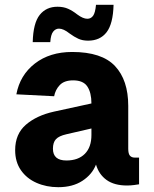

<svg xmlns="http://www.w3.org/2000/svg" viewBox="-20 -766 640 798"><path d="M222 12Q173 12 132 -6Q91 -24 67 -58.5Q43 -93 43 -142Q43 -209 87.5 -247.5Q132 -286 204 -302L360 -336Q360 -381 343 -406.5Q326 -432 284 -432Q247 -432 228.5 -412.5Q210 -393 205 -366L48 -374Q63 -454 125 -502Q187 -550 280 -550Q403 -550 458 -491.5Q513 -433 513 -326V-148Q513 -127 520 -119Q527 -111 540 -111H558V0Q552 1 537.5 3Q523 5 508 5Q455 5 423 -18Q391 -41 379 -82Q363 -41 322.5 -14.5Q282 12 222 12ZM256 -99Q305 -99 332.5 -126.5Q360 -154 360 -205V-232L256 -208Q225 -201 212.5 -187.5Q200 -174 200 -148Q200 -99 256 -99ZM346 -597Q323 -597 305.5 -605Q288 -613 269 -627Q244 -647 225 -647Q211 -647 201 -634.5Q191 -622 189 -591H116Q118 -670 145 -704Q172 -738 219 -738Q244 -738 263 -729.5Q282 -721 301 -706Q325 -688 343 -688Q358 -688 367 -700.5Q376 -713 379 -746H452Q450 -667 423 -632Q396 -597 346 -597Z"/></svg>

Font: Geist Mono ExtraBold
Style: Regular
Weight: 800
Monospace: yes
Designer: Basement.studio, Andrés Briganti, Mateo Zaragoza
Foundry: Basement.studio, Vercel, Andrés Briganti, Guido Ferreyra, Mateo Zaragoza
Version: Version 1.500; ttfautohint (v1.8.4.7-5d5b)